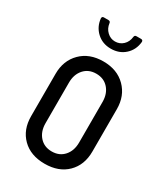

<svg xmlns="http://www.w3.org/2000/svg" viewBox="-175 -764 741 852"><g transform="rotate(30 196.0 -338.0)"><path d="M39 -144V-361Q39 -429 82 -472Q125 -515 196 -515Q267 -515 310 -472Q353 -429 353 -361V-144Q353 -75 310.5 -33Q268 9 196 9Q124 9 81.5 -33Q39 -75 39 -144ZM282 -149V-357Q282 -399 258.5 -425.5Q235 -452 196 -452Q157 -452 133.5 -425.5Q110 -399 110 -357V-149Q110 -107 133.5 -80.5Q157 -54 196 -54Q235 -54 258.5 -80.5Q282 -107 282 -149ZM90 -675Q90 -685 100 -685H123Q133 -685 134 -675Q137 -650 154.5 -633.5Q172 -617 195 -617Q219 -617 236 -633Q253 -649 256 -675Q257 -685 267 -685H290Q300 -685 300 -675Q296 -633 267 -606.5Q238 -580 195 -580Q152 -580 123 -607Q94 -634 90 -675Z"/></g></svg>

Font: Barlow Condensed
Style: Regular
Weight: 400
Width: 3
Designer: Jeremy Tribby
Foundry: Tribby Type
Version: Version 1.500